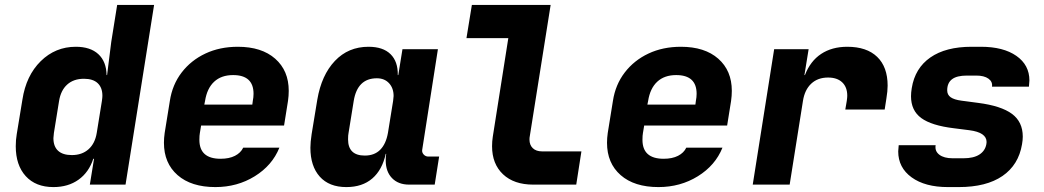

<svg xmlns="http://www.w3.org/2000/svg" viewBox="-20 -750 4240 780"><path d="M456 -730H606L490 0H345L362 -105H359Q341 -50 299 -20Q257 10 197 10Q125 10 84.5 -34.5Q44 -79 44 -156Q44 -182 48 -205L71 -345Q86 -443 145.5 -501.5Q205 -560 288 -560Q347 -560 379.5 -530Q412 -500 413 -445H415L432 -580ZM394 -340Q396 -354 396 -361Q396 -394 377 -412Q358 -430 321 -430Q279 -430 253 -406.5Q227 -383 220 -340L199 -210Q197 -194 197 -189Q197 -155 216 -137.5Q235 -120 272 -120Q313 -120 339.5 -143.5Q366 -167 373 -210Z M1153 -381Q1153 -361 1150 -340L1134 -240H797L792 -210Q790 -200 790 -182Q790 -105 876 -105Q911 -105 934.5 -117Q958 -129 968 -150H1115Q1086 -78 1015 -34Q944 10 855 10Q757 10 701.5 -38.5Q646 -87 646 -170Q646 -189 649 -210L670 -340Q680 -406 718 -455.5Q756 -505 814.5 -532.5Q873 -560 946 -560Q1043 -560 1098 -511.5Q1153 -463 1153 -381ZM810 -325H1005L1007 -340Q1010 -355 1010 -369Q1010 -445 927 -445Q879 -445 850 -418Q821 -391 813 -340Z M1764 -114 1746 0H1642Q1598 0 1572.5 -26.5Q1547 -53 1547 -98Q1547 -116 1549 -125H1547Q1533 -60 1492.5 -25Q1452 10 1387 10Q1317 10 1279 -32.5Q1241 -75 1241 -150Q1241 -172 1246 -205L1269 -345Q1286 -445 1340.5 -502.5Q1395 -560 1477 -560Q1536 -560 1566.5 -530Q1597 -500 1596 -445H1598L1615 -550H1759L1695 -140Q1694 -130 1701.5 -122Q1709 -114 1720 -114ZM1577 -340Q1579 -354 1579 -360Q1579 -392 1560.5 -412Q1542 -432 1511 -432Q1432 -432 1417 -340L1396 -210Q1394 -201 1394 -184Q1394 -118 1462 -118Q1501 -118 1524.5 -141.5Q1548 -165 1556 -210Z M2146 0Q2068 0 2023.5 -42Q1979 -84 1979 -156Q1979 -176 1982 -195L2045 -595H1875L1897 -730H2217L2132 -195Q2131 -191 2131 -183Q2131 -161 2144.5 -148Q2158 -135 2182 -135H2342L2321 0Z M2953 -381Q2953 -361 2950 -340L2934 -240H2597L2592 -210Q2590 -200 2590 -182Q2590 -105 2676 -105Q2711 -105 2734.5 -117Q2758 -129 2768 -150H2915Q2886 -78 2815 -34Q2744 10 2655 10Q2557 10 2501.5 -38.5Q2446 -87 2446 -170Q2446 -189 2449 -210L2470 -340Q2480 -406 2518 -455.5Q2556 -505 2614.5 -532.5Q2673 -560 2746 -560Q2843 -560 2898 -511.5Q2953 -463 2953 -381ZM2610 -325H2805L2807 -340Q2810 -355 2810 -369Q2810 -445 2727 -445Q2679 -445 2650 -418Q2621 -391 2613 -340Z M3586 -402Q3586 -380 3581 -350L3574 -305H3414L3420 -340Q3422 -354 3422 -361Q3422 -396 3401.5 -415.5Q3381 -435 3344 -435Q3302 -435 3275.5 -410Q3249 -385 3242 -340L3188 0H3038L3125 -550H3265L3248 -445H3250Q3272 -502 3316 -531Q3360 -560 3422 -560Q3501 -560 3543.5 -519Q3586 -478 3586 -402Z M3831 10Q3738 10 3683.5 -29.5Q3629 -69 3629 -135Q3629 -142 3631 -160H3781Q3777 -136 3796 -121.5Q3815 -107 3850 -107H3894Q3935 -107 3958.5 -122Q3982 -137 3987 -164L3988 -173Q3988 -212 3918 -221L3855 -229Q3764 -240 3722.5 -270.5Q3681 -301 3681 -359Q3681 -374 3684 -392Q3697 -473 3759.5 -516.5Q3822 -560 3927 -560H3965Q4056 -560 4109 -523Q4162 -486 4162 -423Q4162 -416 4160 -398H4010Q4013 -418 3995.5 -430.5Q3978 -443 3946 -443H3908Q3867 -443 3847.5 -428Q3828 -413 3828 -383Q3828 -365 3842 -355Q3856 -345 3886 -341L3954 -332Q4047 -320 4091 -287.5Q4135 -255 4135 -195Q4135 -181 4132 -164Q4118 -80 4052.5 -35Q3987 10 3875 10Z"/></svg>

Font: JetBrains Mono Extra Bold
Style: Italic
Weight: 800
Italic angle: -9°
Monospace: yes
Designer: Philipp Nurullin, Konstantin Bulenkov
Foundry: JetBrains
Version: 2.002